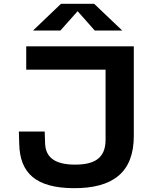

<svg xmlns="http://www.w3.org/2000/svg" viewBox="-20 -972 818 1003"><path d="M78.5 -285 80.5 -218.5C84.5 -67.5 167.5 9.5 363.5 11C569 12.5 679 -71 679 -261.5V-730H117V-608H531.5V-242C531.5 -146 474 -112 372.5 -112C273.5 -112 217.5 -145 215.5 -224.5L213.5 -285ZM152.5 -812.5H295.5L385.5 -913.5L475 -812.5H618.5L472 -952H298.5Z"/></svg>

Font: Monaspace Neon Wide
Style: Bold
Weight: 700
Width: 7
Designer: Riley Cran & the Lettermatic Team
Foundry: Lettermatic
Version: Version 1.000 (Monaspace Neon)